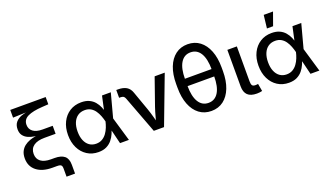

<svg xmlns="http://www.w3.org/2000/svg" viewBox="-78 -1323 3487 2032"><g transform="rotate(-20 1665.0 -307.0)"><path d="M397 140.1V47.9Q397 28.8 391.8 18.3Q386.7 7.8 374.5 3.9Q362.3 0 340.3 0H288.6Q176.3 0 111.8 -51.3Q47.4 -102.5 47.4 -191.9Q47.4 -237.8 63.2 -270Q79.1 -302.2 106 -323.2Q132.8 -344.2 166.3 -356.4Q199.7 -368.7 234.9 -374Q270 -379.4 302.2 -379.9L302.7 -370.1Q265.6 -370.6 226.6 -376.2Q187.5 -381.8 154.5 -396.5Q121.6 -411.1 101.3 -438Q81.1 -464.8 81.1 -507.8Q81.1 -557.1 107.4 -587.4Q133.8 -617.7 177 -632.8Q220.2 -647.9 270 -651.9V-647.5L78.6 -640.6V-727.5H477.5V-646L408.2 -641.6Q300.3 -635.3 243.2 -607.7Q186 -580.1 186 -520Q186 -472.2 222.4 -444.1Q258.8 -416 329.6 -416H443.4V-326.2H317.9Q237.8 -326.2 194.8 -294.9Q151.9 -263.7 151.9 -204.6Q151.9 -148.4 191.4 -118.7Q231 -88.9 305.2 -88.9H344.7Q418.9 -88.9 455.8 -58.3Q492.7 -27.8 492.7 41.5V140.1Z M806.6 11.7Q734.4 11.7 679 -23.9Q623.5 -59.6 592.8 -122.6Q562 -185.5 562 -267.6Q562 -350.6 593.3 -413.3Q624.5 -476.1 680.4 -511.5Q736.3 -546.9 809.6 -546.9Q861.8 -546.9 898.7 -529.8Q935.5 -512.7 959.7 -484.1Q983.9 -455.6 998.5 -421.1Q1013.2 -386.7 1020.5 -352.5H1055.7L1070.3 -272.5L1150.4 0H1050.3L983.9 -271Q976.1 -302.2 963.6 -334.7Q951.2 -367.2 932.1 -394.8Q913.1 -422.4 884.8 -439.2Q856.4 -456.1 816.9 -456.1Q771.5 -456.1 738.5 -433.3Q705.6 -410.6 687.7 -368.4Q669.9 -326.2 669.9 -267.6Q669.9 -210 687.3 -168Q704.6 -126 736.8 -103Q769 -80.1 813 -80.1Q852.1 -80.1 881.3 -97.4Q910.6 -114.7 931.2 -143.1Q951.7 -171.4 964.6 -204.3Q977.5 -237.3 984.4 -268.1L1043.5 -539.1H1142.6L1070.3 -268.1L1055.7 -189.5H1022.9Q1013.7 -155.8 998.5 -120.6Q983.4 -85.4 958.7 -55.4Q934.1 -25.4 897 -6.8Q859.9 11.7 806.6 11.7Z M1430.7 0 1272.5 -419.9Q1265.6 -439 1253.9 -446.5Q1242.2 -454.1 1221.7 -454.1H1205.1V-542H1224.1Q1282.7 -542 1319.1 -520.3Q1355.5 -498.5 1371.6 -450.2L1448.2 -234.9Q1465.3 -186 1478.3 -137.2Q1491.2 -88.4 1504.9 -40.5H1474.1Q1487.8 -88.4 1500.5 -137.2Q1513.2 -186 1529.8 -234.9L1636.2 -539.1H1750L1545.9 0Z M2078.1 11.7Q1999.5 11.7 1941.9 -31.7Q1884.3 -75.2 1853.3 -154.8Q1822.3 -234.4 1822.3 -343.3V-384.3Q1822.3 -493.7 1853.3 -573Q1884.3 -652.3 1941.9 -695.8Q1999.5 -739.3 2078.1 -739.3Q2157.2 -739.3 2214.6 -695.8Q2272 -652.3 2303.2 -573Q2334.5 -493.7 2334.5 -384.3V-343.3Q2334.5 -234.4 2303.2 -154.8Q2272 -75.2 2214.6 -31.7Q2157.2 11.7 2078.1 11.7ZM2078.1 -79.6Q2150.4 -79.6 2189.5 -143.1Q2228.5 -206.5 2228.5 -326.2V-401.4Q2228.5 -521 2189.5 -584.5Q2150.4 -647.9 2078.1 -647.9Q2006.3 -647.9 1967.3 -584.5Q1928.2 -521 1928.2 -401.4V-326.2Q1928.2 -206.5 1967.3 -143.1Q2006.3 -79.6 2078.1 -79.6ZM1904.3 -322.3V-405.3H2254.4V-322.3Z M2592.8 2.9Q2522 2.9 2488.5 -29.8Q2455.1 -62.5 2455.1 -127V-539.1H2562V-146Q2562 -113.3 2571.3 -99.9Q2580.6 -86.4 2606.9 -86.4Q2618.2 -86.4 2625 -87.2Q2631.8 -87.9 2637.2 -89.4L2652.3 -4.4Q2641.6 -1.5 2625.7 0.7Q2609.9 2.9 2592.8 2.9Z M2951.7 11.7Q2879.4 11.7 2824 -23.9Q2768.6 -59.6 2737.8 -122.6Q2707 -185.5 2707 -267.6Q2707 -350.6 2738.3 -413.3Q2769.5 -476.1 2825.4 -511.5Q2881.3 -546.9 2954.6 -546.9Q3006.8 -546.9 3043.7 -529.8Q3080.6 -512.7 3104.7 -484.1Q3128.9 -455.6 3143.6 -421.1Q3158.2 -386.7 3165.5 -352.5H3200.7L3215.3 -272.5L3295.4 0H3195.3L3128.9 -271Q3121.1 -302.2 3108.6 -334.7Q3096.2 -367.2 3077.1 -394.8Q3058.1 -422.4 3029.8 -439.2Q3001.5 -456.1 2961.9 -456.1Q2916.5 -456.1 2883.5 -433.3Q2850.6 -410.6 2832.8 -368.4Q2814.9 -326.2 2814.9 -267.6Q2814.9 -210 2832.3 -168Q2849.6 -126 2881.8 -103Q2914.1 -80.1 2958 -80.1Q2997.1 -80.1 3026.4 -97.4Q3055.7 -114.7 3076.2 -143.1Q3096.7 -171.4 3109.6 -204.3Q3122.6 -237.3 3129.4 -268.1L3188.5 -539.1H3287.6L3215.3 -268.1L3200.7 -189.5H3168Q3158.7 -155.8 3143.6 -120.6Q3128.4 -85.4 3103.8 -55.4Q3079.1 -25.4 3042 -6.8Q3004.9 11.7 2951.7 11.7ZM2926.3 -608.4 2943.4 -755.4H3048.3L2995.6 -608.4Z"/></g></svg>

Font: Inter 18pt Medium
Style: Regular
Weight: 500
Designer: Rasmus Andersson
Foundry: rsms
Version: Version 4.001;git-66647c0bb